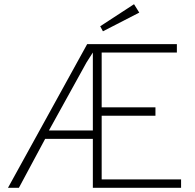

<svg xmlns="http://www.w3.org/2000/svg" viewBox="-20 -895 926 914"><path d="M395 -685H822V-645H464V-384H720V-344H464V-41H842V-1H422V-234H195L70 -1H18ZM422 -274V-645L392 -598L213 -274ZM457 -770 618 -875 643 -835 470 -746Z"/></svg>

Font: Bellota Text Light
Style: Regular
Weight: 300
Designer: Kemie Guaida
Foundry: Kemie Guaida
Version: Version 4.001